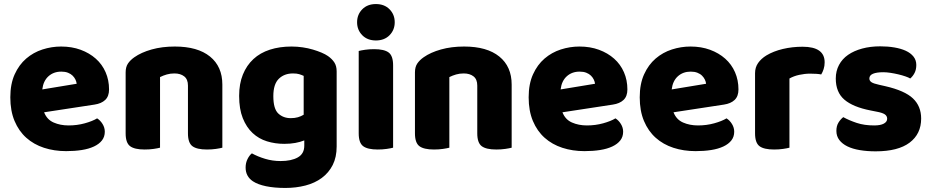

<svg xmlns="http://www.w3.org/2000/svg" viewBox="-20 -731 4603 949"><path d="M198 -176Q212 -140 245 -125.5Q278 -111 319 -111Q361 -111 399 -121.5Q437 -132 460 -146Q476 -136 487 -118Q498 -100 498 -80Q498 -55 484 -37Q470 -19 444.5 -7Q419 5 384 10.5Q349 16 307 16Q248 16 197.5 -0.5Q147 -17 110 -50Q73 -83 52 -133Q31 -183 31 -250Q31 -316 52.5 -363.5Q74 -411 109.5 -441.5Q145 -472 190 -486.5Q235 -501 282 -501Q335 -501 378.5 -485Q422 -469 453.5 -441Q485 -413 502 -374Q519 -335 519 -289Q519 -255 500 -237Q481 -219 447 -214ZM283 -377Q245 -377 219.5 -354Q194 -331 189 -289L359 -317Q358 -327 353 -337.5Q348 -348 339 -357Q330 -366 316 -371.5Q302 -377 283 -377Z M1079 -1Q1068 2 1047.5 5Q1027 8 1003 8Q953 8 931 -8.5Q909 -25 909 -72V-308Q909 -339 890.5 -353.5Q872 -368 842 -368Q822 -368 804.5 -363Q787 -358 771 -350V-1Q760 2 739.5 5Q719 8 695 8Q645 8 623 -8.5Q601 -25 601 -72V-373Q601 -400 612.5 -417Q624 -434 644 -448Q678 -472 729.5 -486.5Q781 -501 844 -501Q957 -501 1018 -451.5Q1079 -402 1079 -313Z M1484 -37Q1464 -29 1439.5 -24.5Q1415 -20 1385 -20Q1340 -20 1299.5 -32.5Q1259 -45 1228.5 -73.5Q1198 -102 1180 -147Q1162 -192 1162 -257Q1162 -317 1180.5 -362.5Q1199 -408 1232.5 -439Q1266 -470 1314 -485.5Q1362 -501 1421 -501Q1449 -501 1476 -497Q1503 -493 1526.5 -486Q1550 -479 1569 -471Q1588 -463 1601 -454Q1621 -440 1632.5 -422.5Q1644 -405 1644 -378V-7Q1644 46 1624.5 84.5Q1605 123 1570.5 148.5Q1536 174 1489.5 186Q1443 198 1390 198Q1336 198 1295 189.5Q1254 181 1230 165Q1194 141 1194 97Q1194 74 1203.5 55Q1213 36 1225 27Q1254 43 1290.5 54Q1327 65 1367 65Q1420 65 1452 47Q1484 29 1484 -11ZM1417 -147Q1437 -147 1452.5 -151.5Q1468 -156 1481 -164V-356Q1470 -361 1458.5 -364.5Q1447 -368 1428 -368Q1385 -368 1358 -341.5Q1331 -315 1331 -256Q1331 -193 1355.5 -170Q1380 -147 1417 -147Z M1753 -479Q1764 -482 1784.5 -485Q1805 -488 1829 -488Q1879 -488 1901 -471.5Q1923 -455 1923 -408V-1Q1912 2 1891.5 5Q1871 8 1847 8Q1797 8 1775 -8.5Q1753 -25 1753 -72ZM1745 -621Q1745 -659 1770.5 -685Q1796 -711 1838 -711Q1880 -711 1905.5 -685Q1931 -659 1931 -621Q1931 -583 1905.5 -557Q1880 -531 1838 -531Q1796 -531 1770.5 -557Q1745 -583 1745 -621Z M2509 -1Q2498 2 2477.5 5Q2457 8 2433 8Q2383 8 2361 -8.5Q2339 -25 2339 -72V-308Q2339 -339 2320.5 -353.5Q2302 -368 2272 -368Q2252 -368 2234.5 -363Q2217 -358 2201 -350V-1Q2190 2 2169.5 5Q2149 8 2125 8Q2075 8 2053 -8.5Q2031 -25 2031 -72V-373Q2031 -400 2042.5 -417Q2054 -434 2074 -448Q2108 -472 2159.5 -486.5Q2211 -501 2274 -501Q2387 -501 2448 -451.5Q2509 -402 2509 -313Z M2760 -176Q2774 -140 2807 -125.5Q2840 -111 2881 -111Q2923 -111 2961 -121.5Q2999 -132 3022 -146Q3038 -136 3049 -118Q3060 -100 3060 -80Q3060 -55 3046 -37Q3032 -19 3006.5 -7Q2981 5 2946 10.5Q2911 16 2869 16Q2810 16 2759.5 -0.5Q2709 -17 2672 -50Q2635 -83 2614 -133Q2593 -183 2593 -250Q2593 -316 2614.5 -363.5Q2636 -411 2671.5 -441.5Q2707 -472 2752 -486.5Q2797 -501 2844 -501Q2897 -501 2940.5 -485Q2984 -469 3015.5 -441Q3047 -413 3064 -374Q3081 -335 3081 -289Q3081 -255 3062 -237Q3043 -219 3009 -214ZM2845 -377Q2807 -377 2781.5 -354Q2756 -331 2751 -289L2921 -317Q2920 -327 2915 -337.5Q2910 -348 2901 -357Q2892 -366 2878 -371.5Q2864 -377 2845 -377Z M3309 -176Q3323 -140 3356 -125.5Q3389 -111 3430 -111Q3472 -111 3510 -121.5Q3548 -132 3571 -146Q3587 -136 3598 -118Q3609 -100 3609 -80Q3609 -55 3595 -37Q3581 -19 3555.5 -7Q3530 5 3495 10.5Q3460 16 3418 16Q3359 16 3308.5 -0.5Q3258 -17 3221 -50Q3184 -83 3163 -133Q3142 -183 3142 -250Q3142 -316 3163.5 -363.5Q3185 -411 3220.5 -441.5Q3256 -472 3301 -486.5Q3346 -501 3393 -501Q3446 -501 3489.5 -485Q3533 -469 3564.5 -441Q3596 -413 3613 -374Q3630 -335 3630 -289Q3630 -255 3611 -237Q3592 -219 3558 -214ZM3394 -377Q3356 -377 3330.5 -354Q3305 -331 3300 -289L3470 -317Q3469 -327 3464 -337.5Q3459 -348 3450 -357Q3441 -366 3427 -371.5Q3413 -377 3394 -377Z M3882 -1Q3871 2 3850.5 5Q3830 8 3806 8Q3756 8 3734 -8.5Q3712 -25 3712 -72V-369Q3712 -398 3727 -419.5Q3742 -441 3768 -457Q3803 -478 3849.5 -489Q3896 -500 3947 -500Q4056 -500 4056 -423Q4056 -405 4051 -389.5Q4046 -374 4039 -363Q4020 -367 3984 -367Q3958 -367 3930.5 -361Q3903 -355 3882 -343Z M4533 -145Q4533 -69 4476 -26Q4419 17 4308 17Q4266 17 4230 11Q4194 5 4168.5 -7.5Q4143 -20 4128.5 -39Q4114 -58 4114 -84Q4114 -108 4124 -124.5Q4134 -141 4148 -152Q4177 -136 4214.5 -123.5Q4252 -111 4301 -111Q4332 -111 4348.5 -120Q4365 -129 4365 -144Q4365 -158 4353 -166Q4341 -174 4313 -179L4283 -185Q4196 -202 4153.5 -238.5Q4111 -275 4111 -343Q4111 -380 4127 -410Q4143 -440 4172 -460Q4201 -480 4241.5 -491Q4282 -502 4331 -502Q4368 -502 4400.5 -496.5Q4433 -491 4457 -480Q4481 -469 4495 -451.5Q4509 -434 4509 -410Q4509 -387 4500.5 -370.5Q4492 -354 4479 -343Q4471 -348 4455 -353.5Q4439 -359 4420 -363.5Q4401 -368 4381.5 -371Q4362 -374 4346 -374Q4313 -374 4295 -366.5Q4277 -359 4277 -343Q4277 -332 4287 -325Q4297 -318 4325 -312L4356 -305Q4452 -283 4492.5 -244.5Q4533 -206 4533 -145Z"/></svg>

Font: Baloo 2 ExtraBold
Style: Regular
Weight: 800
Designer: Sarang Kulkarni and Ek Type
Foundry: Ek Type
Version: Version 1.640;hotconv 1.0.111;makeotfexe 2.5.65597; ttfautoh